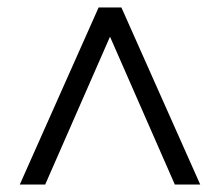

<svg xmlns="http://www.w3.org/2000/svg" viewBox="-20 -648 589 514"><path d="M33 -154 244 -628H305L516 -154H448L263 -576H286L101 -154Z"/></svg>

Font: Nunito Sans 10pt SemiCondensed
Style: Regular
Weight: 400
Width: 4
Designer: Vernon Adams
Foundry: Vernon Adams
Version: Version 3.101;gftools[0.9.27]